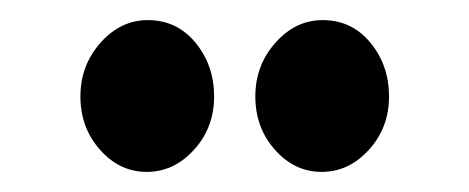

<svg xmlns="http://www.w3.org/2000/svg" viewBox="-20 -771 467 191"><path d="M300 -600Q273 -600 253.5 -622Q234 -644 234 -675Q234 -706 254 -728.5Q274 -751 301 -751Q330 -751 348.5 -728.5Q367 -706 367 -675Q367 -644 347 -622Q327 -600 300 -600ZM126 -600Q99 -600 79.5 -622Q60 -644 60 -675Q60 -706 80 -728.5Q100 -751 127 -751Q156 -751 174.5 -728.5Q193 -706 193 -675Q193 -644 173 -622Q153 -600 126 -600Z"/></svg>

Font: Lora
Style: Weight 700
Weight: 700
Designer: Olga Karpushina, Alexei Vanyashin (Cyrillic)
Foundry: Cyreal
Version: Version 3.001